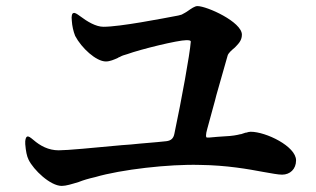

<svg xmlns="http://www.w3.org/2000/svg" viewBox="-20 -680 1040 631"><path d="M566 -629C513 -619 375 -592 320 -592C295 -592 267 -609 243 -627C232 -635 226 -639 221 -637C217 -636 214 -628 216 -612C217 -595 221 -577 227 -562C248 -522 296 -478 328 -478C341 -478 355 -484 368 -490C368 -491 372 -492 374 -493C381 -497 387 -499 398 -502C442 -518 564 -548 593 -548C605 -548 607 -546 607 -543C604 -502 577 -354 553 -240C550 -225 542 -218 527 -216C517 -215 507 -214 497 -213C478 -211 459 -210 439 -208C420 -206 400 -204 381 -203C284 -194 202 -186 173 -186C139 -186 112 -201 90 -220C79 -229 74 -233 69 -231C65 -229 62 -221 63 -206C65 -183 68 -167 74 -155C90 -122 145 -69 183 -69C197 -69 216 -75 239 -82C254 -88 271 -93 293 -98C378 -123 536 -141 637 -138C725 -137 797 -124 845 -115C874 -110 894 -106 907 -106C933 -106 953 -124 953 -153C953 -199 854 -247 804 -247C800 -247 795 -246 789 -244C788 -244 788 -244 787 -244C787 -244 782 -242 772 -239H770C759 -236 743 -233 719 -232C704 -231 687 -230 668 -228C665 -228 663 -228 660 -228C656 -228 656 -239 661 -256L682 -333C685 -344 688 -354 691 -367L728 -497C730 -505 740 -514 752 -524C761 -534 775 -545 775 -566C775 -608 660 -660 629 -660C620 -660 609 -652 596 -643C596 -643 595 -642 593 -641C591 -640 587 -637 577 -632C573 -631 570 -630 566 -629Z"/></svg>

Font: 寒蝉锦书宋Pro Soft
Style: Regular
Weight: 700
Designer: 寒蝉锦书宋{Warren} 思源宋体{Ryoko NISHIZUKA 西塚涼子 (kana & ideographs); Frank Grießhammer (Latin, Greek & Cyrillic); Wenlong ZHANG 
Foundry: Adobe & ChillType
Version: Version 2.000;Glyphs 3.1.1 (3135)